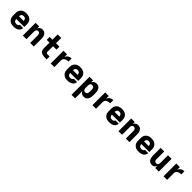

<svg xmlns="http://www.w3.org/2000/svg" viewBox="632 -3028 5537 5537"><g transform="rotate(45 3400.0 -260.0)"><path d="M300 8Q270 8 240 3.5Q210 -1 182.5 -14Q155 -27 132.5 -47.5Q110 -68 95.5 -94Q81 -120 75 -150Q69 -180 69 -210V-310Q69 -340 75 -370Q81 -400 95.5 -426Q110 -452 132.5 -473Q155 -494 182.5 -506.5Q210 -519 240 -523.5Q270 -528 300 -528Q330 -528 360 -523.5Q390 -519 417.5 -506.5Q445 -494 467.5 -473Q490 -452 504.5 -426Q519 -400 525 -370Q531 -340 531 -310V-205H204Q204 -185 210 -165.5Q216 -146 229 -131.5Q242 -117 261 -110Q280 -103 300 -103Q315 -103 330.5 -105Q346 -107 359.5 -113.5Q373 -120 383.5 -132.5Q394 -145 394 -160H529Q529 -133 519.5 -108Q510 -83 493 -62.5Q476 -42 453 -28Q430 -14 404.5 -6Q379 2 352.5 5Q326 8 300 8ZM396 -315Q396 -335 390 -354.5Q384 -374 371 -388.5Q358 -403 339 -410Q320 -417 300 -417Q280 -417 261 -410Q242 -403 229 -388.5Q216 -374 210 -354.5Q204 -335 204 -315Z M677 0V-520H823V-441Q832 -460 846 -477Q860 -494 878 -506Q896 -518 917.5 -523Q939 -528 960 -528Q986 -528 1011 -520.5Q1036 -513 1056 -496.5Q1076 -480 1089 -458Q1102 -436 1110 -411.5Q1118 -387 1120.5 -361.5Q1123 -336 1123 -310V0H977V-310Q977 -328 973.5 -345.5Q970 -363 960.5 -377.5Q951 -392 934.5 -400Q918 -408 900 -408Q882 -408 865.5 -400Q849 -392 839.5 -377.5Q830 -363 826.5 -345.5Q823 -328 823 -310V0Z M1649 0H1564Q1539 0 1514.5 -3Q1490 -6 1466.5 -14.5Q1443 -23 1423 -37.5Q1403 -52 1389 -73Q1375 -94 1369.5 -118Q1364 -142 1364 -167V-400H1251V-520H1364V-735H1509V-520H1649V-400H1509V-167Q1509 -157 1513 -147Q1517 -137 1525 -130.5Q1533 -124 1543.5 -122Q1554 -120 1564 -120H1649Z M1815 0V-520H1961V-414Q1972 -440 1990 -462.5Q2008 -485 2032 -500Q2056 -515 2083.5 -521.5Q2111 -528 2139 -528V-400Q2119 -400 2098.5 -398Q2078 -396 2058.5 -390.5Q2039 -385 2020.5 -375.5Q2002 -366 1988 -350.5Q1974 -335 1967.5 -315.5Q1961 -296 1961 -276V0Z M2500 8Q2470 8 2440 3.5Q2410 -1 2382.5 -14Q2355 -27 2332.5 -47.5Q2310 -68 2295.5 -94Q2281 -120 2275 -150Q2269 -180 2269 -210V-310Q2269 -340 2275 -370Q2281 -400 2295.5 -426Q2310 -452 2332.5 -473Q2355 -494 2382.5 -506.5Q2410 -519 2440 -523.5Q2470 -528 2500 -528Q2530 -528 2560 -523.5Q2590 -519 2617.5 -506.5Q2645 -494 2667.5 -473Q2690 -452 2704.5 -426Q2719 -400 2725 -370Q2731 -340 2731 -310V-205H2404Q2404 -185 2410 -165.5Q2416 -146 2429 -131.5Q2442 -117 2461 -110Q2480 -103 2500 -103Q2515 -103 2530.5 -105Q2546 -107 2559.5 -113.5Q2573 -120 2583.5 -132.5Q2594 -145 2594 -160H2729Q2729 -133 2719.5 -108Q2710 -83 2693 -62.5Q2676 -42 2653 -28Q2630 -14 2604.5 -6Q2579 2 2552.5 5Q2526 8 2500 8ZM2596 -315Q2596 -335 2590 -354.5Q2584 -374 2571 -388.5Q2558 -403 2539 -410Q2520 -417 2500 -417Q2480 -417 2461 -410Q2442 -403 2429 -388.5Q2416 -374 2410 -354.5Q2404 -335 2404 -315Z M2877 215V-520H3023V-440Q3032 -460 3046.5 -477Q3061 -494 3079.5 -506Q3098 -518 3120 -523Q3142 -528 3164 -528Q3190 -528 3215.5 -521Q3241 -514 3261 -497.5Q3281 -481 3295 -459Q3309 -437 3317 -412Q3325 -387 3328 -361.5Q3331 -336 3331 -310V-210Q3331 -184 3328 -158.5Q3325 -133 3317 -108Q3309 -83 3295 -61Q3281 -39 3261 -22.5Q3241 -6 3215.5 1Q3190 8 3164 8Q3142 8 3120 3Q3098 -2 3079.5 -14Q3061 -26 3046.5 -43Q3032 -60 3023 -80V215ZM3104 -112Q3122 -112 3139 -119.5Q3156 -127 3167 -141.5Q3178 -156 3181.5 -174Q3185 -192 3185 -210V-310Q3185 -328 3181.5 -346Q3178 -364 3167 -378.5Q3156 -393 3139 -400.5Q3122 -408 3104 -408Q3086 -408 3069 -400.5Q3052 -393 3041 -378.5Q3030 -364 3026.5 -346Q3023 -328 3023 -310V-210Q3023 -192 3026.5 -174Q3030 -156 3041 -141.5Q3052 -127 3069 -119.5Q3086 -112 3104 -112Z M3515 0V-520H3661V-414Q3672 -440 3690 -462.5Q3708 -485 3732 -500Q3756 -515 3783.5 -521.5Q3811 -528 3839 -528V-400Q3819 -400 3798.5 -398Q3778 -396 3758.5 -390.5Q3739 -385 3720.5 -375.5Q3702 -366 3688 -350.5Q3674 -335 3667.5 -315.5Q3661 -296 3661 -276V0Z M4200 8Q4170 8 4140 3.5Q4110 -1 4082.5 -14Q4055 -27 4032.5 -47.5Q4010 -68 3995.5 -94Q3981 -120 3975 -150Q3969 -180 3969 -210V-310Q3969 -340 3975 -370Q3981 -400 3995.5 -426Q4010 -452 4032.5 -473Q4055 -494 4082.5 -506.5Q4110 -519 4140 -523.5Q4170 -528 4200 -528Q4230 -528 4260 -523.5Q4290 -519 4317.5 -506.5Q4345 -494 4367.5 -473Q4390 -452 4404.5 -426Q4419 -400 4425 -370Q4431 -340 4431 -310V-205H4104Q4104 -185 4110 -165.5Q4116 -146 4129 -131.5Q4142 -117 4161 -110Q4180 -103 4200 -103Q4215 -103 4230.5 -105Q4246 -107 4259.5 -113.5Q4273 -120 4283.5 -132.5Q4294 -145 4294 -160H4429Q4429 -133 4419.5 -108Q4410 -83 4393 -62.5Q4376 -42 4353 -28Q4330 -14 4304.5 -6Q4279 2 4252.5 5Q4226 8 4200 8ZM4296 -315Q4296 -335 4290 -354.5Q4284 -374 4271 -388.5Q4258 -403 4239 -410Q4220 -417 4200 -417Q4180 -417 4161 -410Q4142 -403 4129 -388.5Q4116 -374 4110 -354.5Q4104 -335 4104 -315Z M4577 0V-520H4723V-441Q4732 -460 4746 -477Q4760 -494 4778 -506Q4796 -518 4817.5 -523Q4839 -528 4860 -528Q4886 -528 4911 -520.5Q4936 -513 4956 -496.5Q4976 -480 4989 -458Q5002 -436 5010 -411.5Q5018 -387 5020.5 -361.5Q5023 -336 5023 -310V0H4877V-310Q4877 -328 4873.5 -345.5Q4870 -363 4860.5 -377.5Q4851 -392 4834.5 -400Q4818 -408 4800 -408Q4782 -408 4765.5 -400Q4749 -392 4739.5 -377.5Q4730 -363 4726.5 -345.5Q4723 -328 4723 -310V0Z M5400 8Q5370 8 5340 3.5Q5310 -1 5282.5 -14Q5255 -27 5232.5 -47.5Q5210 -68 5195.5 -94Q5181 -120 5175 -150Q5169 -180 5169 -210V-310Q5169 -340 5175 -370Q5181 -400 5195.5 -426Q5210 -452 5232.5 -473Q5255 -494 5282.5 -506.5Q5310 -519 5340 -523.5Q5370 -528 5400 -528Q5430 -528 5460 -523.5Q5490 -519 5517.5 -506.5Q5545 -494 5567.5 -473Q5590 -452 5604.5 -426Q5619 -400 5625 -370Q5631 -340 5631 -310V-205H5304Q5304 -185 5310 -165.5Q5316 -146 5329 -131.5Q5342 -117 5361 -110Q5380 -103 5400 -103Q5415 -103 5430.5 -105Q5446 -107 5459.5 -113.5Q5473 -120 5483.5 -132.5Q5494 -145 5494 -160H5629Q5629 -133 5619.5 -108Q5610 -83 5593 -62.5Q5576 -42 5553 -28Q5530 -14 5504.5 -6Q5479 2 5452.5 5Q5426 8 5400 8ZM5496 -315Q5496 -335 5490 -354.5Q5484 -374 5471 -388.5Q5458 -403 5439 -410Q5420 -417 5400 -417Q5380 -417 5361 -410Q5342 -403 5329 -388.5Q5316 -374 5310 -354.5Q5304 -335 5304 -315Z M5940 8Q5914 8 5889 0.5Q5864 -7 5844 -23.5Q5824 -40 5811 -62Q5798 -84 5790 -108.5Q5782 -133 5779.5 -158.5Q5777 -184 5777 -210V-520H5923V-210Q5923 -192 5926.5 -174.5Q5930 -157 5939.5 -142.5Q5949 -128 5965.5 -120Q5982 -112 6000 -112Q6018 -112 6034.5 -120Q6051 -128 6060.5 -142.5Q6070 -157 6073.5 -174.5Q6077 -192 6077 -210V-520H6223V0H6077V-79Q6068 -60 6054 -43Q6040 -26 6022 -14Q6004 -2 5982.5 3Q5961 8 5940 8Z M6415 0V-520H6561V-414Q6572 -440 6590 -462.5Q6608 -485 6632 -500Q6656 -515 6683.5 -521.5Q6711 -528 6739 -528V-400Q6719 -400 6698.5 -398Q6678 -396 6658.5 -390.5Q6639 -385 6620.5 -375.5Q6602 -366 6588 -350.5Q6574 -335 6567.5 -315.5Q6561 -296 6561 -276V0Z"/></g></svg>

Font: Iosevka Aile Heavy
Style: Regular
Weight: 900
Designer: Belleve Invis
Foundry: Belleve Invis
Version: Version 31.1.0; ttfautohint (v1.8.4)